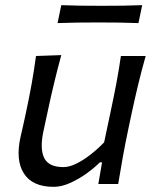

<svg xmlns="http://www.w3.org/2000/svg" viewBox="-20 -713 602 744"><path d="M188 11Q106 11 72.8 -40.5Q39.5 -92 59.5 -182Q64 -202.5 69 -223.5Q74 -244.5 79.5 -271.5Q93.5 -336.5 102.8 -388.8Q112 -441 119.5 -496L217.5 -499.5Q202.5 -444.5 189.8 -391.5Q177 -338.5 164.5 -279.5L148 -203Q134 -136.5 151.2 -101Q168.5 -65.5 226 -65.5Q248.5 -65.5 276 -79Q303.5 -92.5 331.5 -114.5Q359.5 -136.5 383.5 -161.5L408.5 -279.5Q421 -338 430.8 -389.5Q440.5 -441 448.5 -496H544.5Q529 -441 516.2 -388.5Q503.5 -336 489.5 -271L478.5 -219Q465.5 -157.5 456.2 -106.2Q447 -55 438 0H361L375.5 -84H367Q345.5 -62.5 315 -40.5Q284.5 -18.5 251.2 -3.8Q218 11 188 11ZM203 -623.5 217.5 -693Q252.5 -691.5 291.8 -691Q331 -690.5 373.5 -690.5Q416.5 -690.5 456 -691Q495.5 -691.5 531 -693L516.5 -623.5Q481.5 -625 442.2 -625.5Q403 -626 360.5 -626Q317.5 -626 278 -625.5Q238.5 -625 203 -623.5Z"/></svg>

Font: Commissioner Flair
Style: Italic
Weight: 400
Italic angle: -12°
Designer: Kostas Bartsokas
Foundry: Kostas Bartsokas
Version: Version 1.000; ttfautohint (v1.8.3)